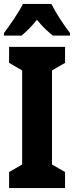

<svg xmlns="http://www.w3.org/2000/svg" viewBox="-21 -951 374 971"><path d="M239 -931H95C77 -894 28 -821 -1 -784V-771H88C106 -786 138 -815 166 -851C193 -816 224 -789 246 -771H333V-784C294 -835 261 -887 239 -931ZM308 0V-81L242 -119V-595L308 -633V-714H25V-633L91 -595V-119L25 -81V0Z"/></svg>

Font: Noto Sans Kannada ExtraCondensed ExtraBold
Style: Regular
Weight: 800
Width: 2
Designer: Jelle Bosma - Monotype Design Team
Foundry: Monotype Imaging Inc.
Version: Version 2.005